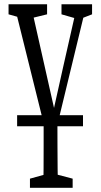

<svg xmlns="http://www.w3.org/2000/svg" viewBox="-20 -567 471 898"><path d="M60.1 23.4V-28.3H368.2V23.4ZM200.2 74.2 45.9 -546.9H123.5L242.7 -17.6L209 43.9L274.9 -251.5L341.8 -546.9H384.8L234.4 74.2ZM20 -500V-546.9H200.2V-500L114.3 -479H95.2ZM120.1 311.5V268.6L208.5 244.1H226.6L319.8 268.6V311.5ZM267.6 -500V-546.9H410.6V-500L356.4 -479H340.8ZM182.6 311.5Q183.6 268.1 183.8 221.9Q184.1 175.8 184.1 115.5Q184.1 55.2 184.1 -31.7H248.5Q248.5 53.2 248.8 114.5Q249 175.8 249.5 222.2Q250 268.6 251 311.5Z"/></svg>

Font: Scarab Serif
Style: Regular
Weight: 400
Designer: John Roberts
Foundry: Scarab
Version: 1.0